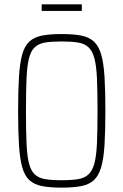

<svg xmlns="http://www.w3.org/2000/svg" viewBox="-20 -852 566 880"><path d="M262 8Q209 8 173 1Q137 -6 115 -26Q93 -46 82 -85Q71 -124 67 -187Q63 -250 63 -344Q63 -438 67 -501Q71 -564 82 -603Q93 -642 115 -662Q137 -682 173 -689Q209 -696 262 -696Q316 -696 352 -689Q388 -682 410 -662Q432 -642 443.5 -603Q455 -564 459 -501Q463 -438 463 -344Q463 -250 459 -187Q455 -124 443.5 -85Q432 -46 410 -26Q388 -6 352 1Q316 8 262 8ZM262 -26Q308 -26 338 -31Q368 -36 386 -53Q404 -70 413 -104.5Q422 -139 424.5 -197Q427 -255 427 -344Q427 -433 424.5 -491Q422 -549 413 -583.5Q404 -618 386 -635Q368 -652 338 -657Q308 -662 262 -662Q216 -662 186.5 -657Q157 -652 139 -635Q121 -618 112.5 -583.5Q104 -549 101.5 -491Q99 -433 99 -344Q99 -255 101.5 -197Q104 -139 112.5 -104.5Q121 -70 139 -53Q157 -36 186.5 -31Q216 -26 262 -26ZM171 -802V-832H355V-802Z"/></svg>

Font: Saira Condensed Thin
Style: Regular
Weight: 250
Width: 3
Designer: Hector Gatti with collaboration of the Omnibus-Type team
Foundry: Omnibus-Type
Version: Version 1.101